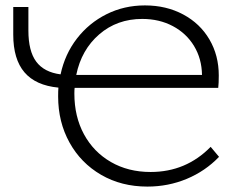

<svg xmlns="http://www.w3.org/2000/svg" viewBox="-20 -684 890 710"><path d="M790 -104Q739 -51 670.5 -22.5Q602 6 525 6Q429 6 354 -37.5Q279 -81 237 -157Q195 -233 195 -327Q195 -349 196 -360Q112 -368 70.5 -416.5Q29 -465 29 -556V-658H85V-571Q85 -495 114 -456Q143 -417 204 -409Q220 -484 264.5 -541.5Q309 -599 374 -631.5Q439 -664 516 -664Q595 -664 657.5 -630.5Q720 -597 754.5 -538Q789 -479 789 -405Q789 -375 787 -359H256Q255 -352 255 -338Q255 -253 290.5 -187.5Q326 -122 390 -85Q454 -48 537 -48Q668 -48 759 -141ZM262 -407H727Q726 -467 697.5 -514Q669 -561 619 -587.5Q569 -614 506 -614Q413 -614 347 -557Q281 -500 262 -407Z"/></svg>

Font: Ysabeau SC Semilight
Style: Regular
Weight: 300
Designer: Christian Thalmann (Catharsis Fonts)
Version: Version 0.003